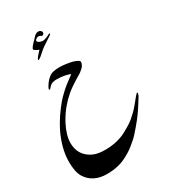

<svg xmlns="http://www.w3.org/2000/svg" viewBox="-266 -913 1220 1386"><g transform="rotate(-30 344.0 -220.0)"><path d="M147.9 -385.3Q140.6 -389.6 155.3 -413.6Q170.4 -438 179.2 -446.8Q196.3 -464.8 209.5 -473.6Q222.7 -482.4 242.4 -486.6Q262.2 -490.7 294.9 -490.7Q314 -490.7 342.5 -486.6Q371.1 -482.4 395.5 -476.6Q445.3 -461.9 445.3 -446.8Q445.3 -432.1 436 -417Q426.8 -401.9 398.4 -380.9Q303.7 -325.2 263.9 -290.8Q224.1 -256.3 200.7 -227.5Q161.6 -183.1 129.4 -123Q86.4 -40 86.4 22.9Q86.4 90.3 125 133.3Q149.4 160.6 186 176.3Q222.7 191.9 281.2 191.9Q355 191.9 416.5 169.4Q449.7 157.7 494.1 130.4Q518.6 117.2 546.9 94.7Q568.4 76.2 586.9 58.3Q605.5 40.5 623.5 18.1Q641.6 -4.4 661.6 -28.6Q681.6 -52.7 686 -51.3Q689 -49.8 687.5 -42.7Q686 -35.6 683.1 -26.9Q668.5 -1.5 659.2 11.7Q635.7 49.8 610.8 85Q585.9 120.1 549.8 162.1Q508.3 211.9 483.9 232.4Q451.2 260.7 430.7 275.9Q410.2 291 372.8 310.8Q335.4 330.6 293.9 340.1Q252.4 349.6 205.1 349.6Q145 349.6 102.1 327.1Q59.1 304.7 33.9 262Q8.8 219.2 8.8 136.2Q8.8 27.3 68.8 -97.2Q114.7 -187.5 186 -271.5Q199.2 -287.6 235.8 -322Q272.5 -356.4 338.4 -403.3Q338.4 -409.2 303.2 -417Q268.1 -424.8 230.5 -424.8Q190.4 -424.8 173.3 -407.7Q164.6 -398.9 157.7 -390.9Q150.9 -382.8 147.9 -385.3ZM202.1 -618.7Q189.9 -609.9 186 -610.1Q182.1 -610.4 185.5 -618.4Q189 -626.5 199.7 -638.9Q210.4 -651.4 223.1 -665.5L228.5 -670.4V-672.4Q215.3 -677.2 202.1 -685.3Q189 -693.4 189.9 -698.2Q190.4 -711.4 232.4 -752.4Q254.9 -777.3 255.4 -777.3Q273.9 -792 290.5 -790Q300.3 -789.1 307.6 -782.2Q314.9 -775.4 314 -765.6Q313.5 -758.8 307.9 -753.7Q302.2 -748.5 295.4 -749Q293.9 -749 287.4 -753.7Q280.8 -758.3 271.5 -758.8Q263.2 -760.3 252.4 -752.9Q241.7 -745.6 241.7 -741.7Q240.7 -730.5 252.9 -723.6Q265.1 -716.8 280.8 -714.8Q290.5 -713.4 312.5 -721.7Q326.7 -726.6 345.2 -736.8Q348.6 -738.8 351.1 -737.1Q353.5 -735.4 353.5 -733.4Q352.5 -726.6 309.6 -700.7Q266.6 -674.8 235.8 -646.7Q205.1 -618.7 202.1 -618.7Z"/></g></svg>

Font: IranNastaliq
Style: Regular
Weight: 400
Designer: Hossein Zahedi
Version: Version 1.5